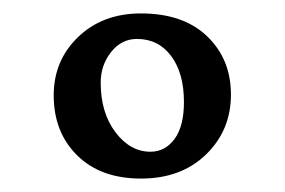

<svg xmlns="http://www.w3.org/2000/svg" viewBox="-20 -720 424 286"><path d="M190 -454Q130 -454 95 -488.5Q60 -523 60 -578Q60 -630 96.5 -665Q133 -700 190 -700Q253 -700 288.5 -666Q324 -632 324 -579Q324 -526 287 -490Q250 -454 190 -454ZM204 -494Q226 -494 240 -513Q254 -532 254 -568Q254 -611 235 -636.5Q216 -662 184 -662Q161 -662 145.5 -642.5Q130 -623 130 -597Q130 -552 152 -523Q174 -494 204 -494Z"/></svg>

Font: Vollkorn SC
Style: Regular
Weight: 400
Designer: Friedrich Althausen
Foundry: Friedrich Althausen
Version: Version 4.015